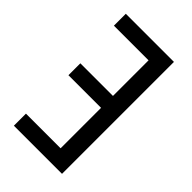

<svg xmlns="http://www.w3.org/2000/svg" viewBox="-218 -790 866 866"><g transform="rotate(45 215.5 -357.0)"><path d="M355 -714V0H48V-77H269V-335H61V-411H269V-638H48V-714Z"/></g></svg>

Font: Avrile Sans Condensed
Style: Regular
Weight: 400
Width: 3
Designer: Monotype Design Team
Foundry: Monotype Imaging Inc.
Version: Version 2.001;September 10, 2019;FontCreator 11.5.0.2425 64-